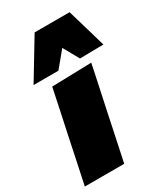

<svg xmlns="http://www.w3.org/2000/svg" viewBox="-205 -856 810 937"><g transform="rotate(-30 199.5 -387.0)"><path d="M-13 0Q-2 -52 8.5 -101.2Q19 -150.5 32 -213L42.5 -263Q54.5 -318.5 63 -359.2Q71.5 -400 78.8 -434Q86 -468 93 -502L316.5 -508Q309 -472.5 301.8 -437.8Q294.5 -403 285.5 -361.2Q276.5 -319.5 264.5 -263L254 -213Q241 -151 230.5 -101.2Q220 -51.5 209 0ZM18 -554Q52 -610 85 -664.8Q118 -719.5 151 -774H348Q364 -720 380.2 -664.5Q396.5 -609 412 -555L279 -553Q267 -574.5 254.8 -596.5Q242.5 -618.5 230 -641Q211.5 -618.5 193.5 -596.8Q175.5 -575 158 -554Z"/></g></svg>

Font: Commissioner Black
Style: Italic
Weight: 900
Italic angle: -12°
Designer: Kostas Bartsokas
Foundry: Kostas Bartsokas
Version: Version 1.000; ttfautohint (v1.8.3)